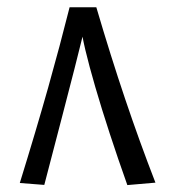

<svg xmlns="http://www.w3.org/2000/svg" viewBox="-20 -519 495 544"><path d="M252.9 -498.5Q293.5 -360.4 334.5 -238.8Q375.5 -117.2 420.4 -1.5L340.8 5.4Q314 -69.8 290.8 -140.9Q267.6 -211.9 250 -272.5Q232.4 -333 221.9 -377.2Q211.4 -421.4 210 -442.4L218.8 -435.1Q206.1 -382.8 190.9 -323.7Q175.8 -264.6 155.3 -186Q134.8 -107.4 105.5 4.9L36.1 -0.5Q82.5 -150.4 116.5 -271Q150.4 -391.6 177.2 -498.5Z"/></svg>

Font: Markazi Text Medium
Style: Regular
Weight: 500
Designer: Borna Izadpanah (Arabic designer), Fiona Ross (Arabic design director) and Florian Runge (Latin designer)
Foundry: Borna Izadpanah and Florian Runge
Version: Version 1.001